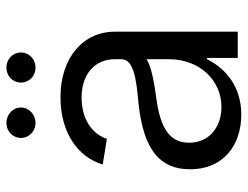

<svg xmlns="http://www.w3.org/2000/svg" viewBox="-107 -656 774 600"><g transform="rotate(-90 280.0 -356.0)"><path d="M222 11C302 11 362 -30 395 -96H399V0H481V-384C481 -484 399 -554 276 -554C166 -554 89 -500 66 -422L146 -409C163 -459 212 -488 275 -488C348 -488 395 -447 395 -384V-364C395 -326 337 -317 255 -310C111 -294 51 -243 51 -149C51 -44 127 11 222 11ZM134 -152C134 -208 172 -242 277 -255C327 -262 371 -270 395 -285V-216C395 -118 328 -51 246 -51C182 -51 134 -90 134 -152ZM149 -678C149 -652 170 -632 196 -632C222 -632 244 -652 244 -678C244 -703 222 -723 196 -723C170 -723 149 -703 149 -678ZM322 -678C322 -652 342 -632 369 -632C395 -632 416 -652 416 -678C416 -703 395 -723 369 -723C342 -723 322 -703 322 -678Z"/></g></svg>

Font: Wafeq
Style: Regular
Weight: 400
Designer: Rasmus Andersson & Azza Alameddine
Foundry: Google & TypeTogether
Version: Version 3.000;FEAKit 1.0